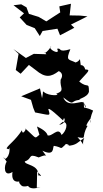

<svg xmlns="http://www.w3.org/2000/svg" viewBox="-27 -803 550 1023"><path d="M308 -154C343 -151 323 -100 301 -84C283 -132 249 -69 224 -83C218 -59 254 -91 170 -129L183 -85C155 -62 171 -63 107 -119C119 -123 92 -75 90 -109C53 -53 20 -34 8 -13C8 -13 23 1 23 -19C30 34 -8 58 -7 35C24 85 44 96 10 56C-7 79 -9 144 40 113C44 95 20 174 76 164C69 176 107 202 95 184C74 164 79 203 127 186C115 171 119 218 189 193L169 197L171 110C214 155 177 122 177 134C183 72 104 78 105 57C148 44 119 12 177 35C175 41 216 15 221 30L199 0C266 32 252 -18 260 -26C310 -18 289 -2 321 -32C321 -44 360 -22 331 -26C382 -28 387 -46 422 -68C402 -22 439 -16 386 -72C442 -63 402 -68 440 -133C429 -128 432 -141 454 -170C458 -131 442 -149 469 -214C407 -244 424 -209 419 -262C432 -201 434 -244 419 -255C409 -273 335 -222 310 -284C377 -232 341 -269 403 -271C373 -274 440 -280 447 -315C446 -371 441 -329 395 -369C439 -419 461 -432 427 -433C416 -477 373 -443 404 -450C394 -512 408 -480 376 -470C338 -489 322 -477 348 -541C278 -520 304 -550 277 -543C300 -503 219 -545 246 -556C203 -492 203 -544 220 -514L153 -516L111 -494L44 -542L72 -516L57 -430L83 -410L127 -457L163 -430C214 -387 244 -392 286 -424C286 -424 318 -413 296 -378C291 -332 322 -322 272 -303C300 -294 234 -290 208 -312C197 -319 206 -320 197 -280L186 -332L86 -290L138 -271L150 -229L160 -204C238 -190 244 -180 231 -219C227 -239 295 -174 309 -161C315 -195 333 -144 288 -138ZM230 -683 179 -713 127 -729 114 -764 86 -780 45 -775 101 -732 78 -710 115 -670 158 -653 185 -611 200 -638 279 -650 293 -615 369 -655 351 -672C380 -687 410 -701 439 -716L399 -720L344 -721L351 -783L289 -769L294 -737L201 -677Z"/></svg>

Font: Asimov Aggro
Style: Medium
Weight: 500
Designer: Google
Version: Version 2.000980; 2014